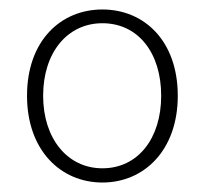

<svg xmlns="http://www.w3.org/2000/svg" viewBox="-20 -827 435 405"><path d="M196 -442C284 -442 355 -510 355 -625C355 -741 284 -807 196 -807C108 -807 37 -741 37 -625C37 -510 108 -442 196 -442ZM196 -472C122 -472 71 -535 71 -625C71 -716 122 -778 196 -778C271 -778 320 -716 320 -625C320 -535 271 -472 196 -472Z"/></svg>

Font: Harano Aji Gothic KR ExtraLight
Style: Regular
Weight: 250
Foundry: Masamichi Hosoda
Version: HaranoAjiGothicKR-ExtraLight version 20220220;ttx 4.29.1